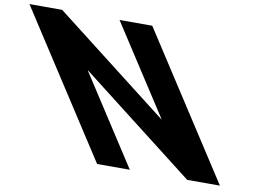

<svg xmlns="http://www.w3.org/2000/svg" viewBox="-545 -956 1485 1087"><g transform="rotate(10 197.5 -412.5)"><path d="M-69.1 -512H-67.1L592.5 0H780.5L246.1 -825H58.1L389.8 -313H387.8L-271.9 -825H-459.9L74.5 0H262.5Z"/></g></svg>

Font: Hussar
Style: BdOpOblSeven
Weight: 700
Foundry: Cannot Into Space Fonts
Version: Version 2.00